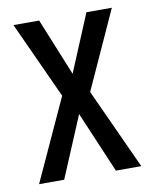

<svg xmlns="http://www.w3.org/2000/svg" viewBox="-67 -588 507 640"><g transform="rotate(-10 186.5 -268.5)"><path d="M141 -277 14 0H99L186 -207L274 0H360L235 -273L355 -537H269L188 -343L109 -537H22Z"/></g></svg>

Font: Noto Sans Telugu ExtraCondensed
Style: Regular
Weight: 400
Width: 2
Designer: Jelle Bosma - Monotype Design Team
Foundry: Monotype Imaging Inc.
Version: Version 2.005